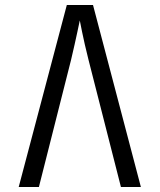

<svg xmlns="http://www.w3.org/2000/svg" viewBox="-20 -750 640 770"><path d="M55 0 248 -730H353L545 0H465L335 -510Q318 -578 309 -623Q300 -668 300 -668Q300 -668 290.5 -623Q281 -578 265 -510L136 0Z"/></svg>

Font: Pitagon Sans Mono Light
Style: Regular
Weight: 300
Monospace: yes
Designer: Travis Tran
Foundry: Pitagon
Version: Version 1.001; ttfautohint (v1.8.4.7-5d5b);gftools[0.9.26]